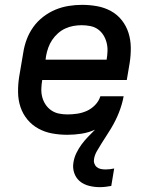

<svg xmlns="http://www.w3.org/2000/svg" viewBox="-20 -548 640 792"><path d="M391 224Q369 224 347 218.5Q325 213 309 199.5Q293 186 286 165Q279 144 283 122Q286 102 295 83.5Q304 65 316 48.5Q328 32 343 16.5Q358 1 372 -13Q345 -1 316 3.5Q287 8 258 8Q226 8 195.5 2.5Q165 -3 138.5 -17.5Q112 -32 93 -55Q74 -78 64.5 -106.5Q55 -135 54.5 -167Q54 -199 59 -231L76 -331Q80 -358 90 -385Q100 -412 117 -436Q134 -460 158 -478.5Q182 -497 208.5 -508Q235 -519 263 -523.5Q291 -528 318 -528Q350 -528 380.5 -522.5Q411 -517 437.5 -502.5Q464 -488 482.5 -464.5Q501 -441 510 -412.5Q519 -384 519.5 -352.5Q520 -321 515 -289L503 -218H154V-217Q151 -199 150.5 -181Q150 -163 154.5 -146.5Q159 -130 168.5 -116Q178 -102 192 -92.5Q206 -83 223 -79.5Q240 -76 258 -76Q278 -76 298.5 -79Q319 -82 338 -90.5Q357 -99 372.5 -115Q388 -131 394 -151H490Q487 -134 482 -117Q477 -100 470.5 -83.5Q464 -67 456 -51Q448 -35 438.5 -19Q429 -3 419 12Q409 27 399.5 42.5Q390 58 380.5 74Q371 90 368 107Q366 117 369 126Q372 135 379 141Q386 147 395.5 149Q405 151 415 151Q424 151 433 150Q442 149 451 147L439 219Q428 221 416 222.5Q404 224 391 224ZM168 -302H420V-303Q423 -321 423.5 -338.5Q424 -356 419.5 -373Q415 -390 406 -404Q397 -418 383.5 -427.5Q370 -437 352.5 -440.5Q335 -444 317 -444Q300 -444 283 -441Q266 -438 249.5 -430.5Q233 -423 219 -410.5Q205 -398 195 -383Q185 -368 179 -351Q173 -334 170 -317Z"/></svg>

Font: Iosevka Custom Medium Oblique
Style: Regular
Weight: 500
Italic angle: -9°
Designer: Belleve Invis
Foundry: Belleve Invis
Version: Version 27.0.1